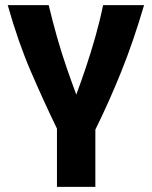

<svg xmlns="http://www.w3.org/2000/svg" viewBox="-20 -540 589 745"><path d="M201 185V-41Q150 -146 100 -262Q50 -378 10 -520H169Q183 -461 200.5 -399Q218 -337 238 -279Q258 -221 276 -173Q294 -221 313.5 -279Q333 -337 350.5 -399Q368 -461 380 -520H539Q497 -377 449.5 -259.5Q402 -142 350 -37V185Z"/></svg>

Font: Ubuntu Sans ExtraBold
Style: Regular
Weight: 800
Designer: Dalton Maag Ltd
Foundry: Dalton Maag Ltd
Version: Version 1.006; ttfautohint (v1.8.4.7-5d5b)